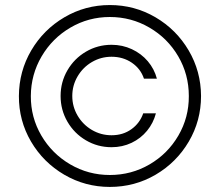

<svg xmlns="http://www.w3.org/2000/svg" viewBox="-20 -738 880 769"><path d="M426.8 -558.6Q470.2 -558.6 508.1 -541Q545.9 -523.4 572 -492.7Q598.1 -461.9 608.4 -422.9H556.6Q543.5 -462.4 508.3 -486.6Q473.1 -510.7 426.8 -510.7Q384.3 -510.7 348.1 -489.5Q312 -468.3 290.8 -432.1Q269.5 -396 269.5 -353.5Q269.5 -311 290.8 -274.9Q312 -238.8 348.1 -217.5Q384.3 -196.3 426.8 -196.3Q472.7 -196.3 506.3 -220.5Q540 -244.6 553.7 -284.2H604.5Q594.2 -245.1 569.1 -214.4Q543.9 -183.6 507.1 -166Q470.2 -148.4 426.8 -148.4Q371.1 -148.4 324.2 -176Q277.3 -203.6 250 -250.7Q222.7 -297.9 222.7 -353.5Q222.7 -409.2 250 -456.3Q277.3 -503.4 324.2 -531Q371.1 -558.6 426.8 -558.6ZM55.7 -353.5Q56.2 -452.6 105.2 -536.1Q154.3 -619.6 237.8 -668.7Q321.3 -717.8 419.9 -717.8Q519 -717.8 602.8 -668.7Q686.5 -619.6 735.6 -536.1Q784.7 -452.6 785.2 -353.5Q785.2 -254.4 736.1 -170.9Q687 -87.4 603.3 -38.3Q519.5 10.7 419.9 10.7Q321.3 10.7 237.3 -38.3Q153.3 -87.4 104.2 -171.1Q55.2 -254.9 55.7 -353.5ZM736.3 -353.5Q736.3 -439.9 693.8 -512.5Q651.4 -585 578.6 -627.4Q505.9 -669.9 419.9 -669.9Q334.5 -669.9 262 -627.4Q189.5 -585 146.7 -512.2Q104 -439.5 103.5 -353.5Q103 -268.1 145.5 -195.3Q188 -122.6 261 -79.8Q334 -37.1 419.9 -37.1Q506.3 -37.1 579.1 -79.6Q651.9 -122.1 694.3 -194.8Q736.8 -267.6 736.3 -353.5Z"/></svg>

Font: Pretendard Std ExtraLight
Style: Regular
Weight: 200
Designer: Base glyphs from Inter by Rasmus Andersson; Hangeul glyphs from Noto Sans CJK(Source Han Sans) by Jang Soo-young and Kan
Foundry: Kil Hyung-jin
Version: Version 1.309